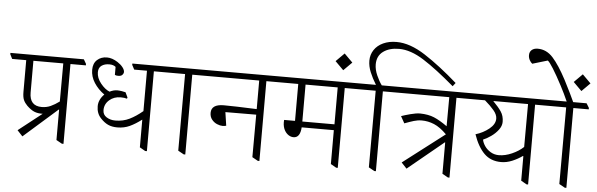

<svg xmlns="http://www.w3.org/2000/svg" viewBox="-87 -1220 4474 1440"><g transform="rotate(5 2150.0 -499.5)"><path d="M543 -601V-590H427V11H415L372 -13V-242H369L115 -18L75 -61L252 -200Q216 -199 189.5 -209.5Q163 -220 132 -250Q113 -269 103.5 -290.5Q94 -312 94 -352V-590H-12L-29 -624V-634H524ZM148 -590V-351Q148 -250 240 -250Q276 -250 307 -264Q338 -278 372 -303L373 -590Z M1171 -590H1055V11H1042L1000 -13V-220L999 -221Q953 -186 911 -166.5Q869 -147 818 -147Q777 -147 748 -160.5Q719 -174 691 -204Q658 -239 658 -293Q658 -319 669.5 -342.5Q681 -366 700 -384Q652 -418 622.5 -464Q593 -510 593 -561Q593 -610 622.5 -636.5Q652 -663 696 -663Q735 -663 777 -636Q802 -620 817.5 -600Q833 -580 832 -563Q831 -552 821.5 -542.5Q812 -533 791 -533Q774 -533 766 -538V-598Q749 -613 717 -613Q683 -613 660 -597Q637 -581 637 -547Q637 -504 669.5 -463.5Q702 -423 737 -409Q767 -424 794 -424Q808 -424 828 -421Q848 -418 857 -415L875 -377L872 -368Q853 -374 824 -374Q774 -374 739 -343.5Q704 -313 704 -267Q704 -233 732.5 -215Q761 -197 799 -197Q857 -197 905 -220.5Q953 -244 1003 -286V-590H907L889 -624V-634H1153L1173 -601Z M1460 -601V-590H1344V11H1332L1289 -13L1290 -590H1161L1144 -624V-634H1441Z M2018 -601V-590H1902V11H1890L1847 -13L1848 -333L1616 -332L1631 -231Q1622 -227 1603 -227Q1585 -227 1562 -236.5Q1539 -246 1522.5 -266.5Q1506 -287 1506 -317Q1506 -382 1600 -382Q1675 -382 1848 -375V-590H1448L1431 -624V-634H1999Z M2609 -601V-590H2492V11H2480L2438 -13V-268H2196Q2191 -189 2141 -189Q2122 -189 2104.5 -200Q2087 -211 2075 -231Q2059 -258 2059 -295Q2059 -306 2060 -312H2142V-590H2007L1989 -624V-634H2589ZM2439 -312V-590H2197V-312Z M2532 -785 2469 -722 2406 -785 2469 -848Z M2708 -787Q2708 -748 2727 -705Q2746 -662 2767 -634H2876L2895 -601V-590H2779V11H2767L2724 -13L2725 -590H2596L2579 -624V-634H2723Q2694 -681 2676 -725Q2658 -769 2658 -811Q2658 -856 2682 -892Q2706 -928 2749.5 -948Q2793 -968 2850 -968Q2951 -968 3067.5 -892.5Q3184 -817 3317 -700L3297 -674Q3160 -791 3060 -854.5Q2960 -918 2873 -918Q2800 -918 2754 -884.5Q2708 -851 2708 -787Z M3449 -601V-590H3333V11H3321L3278 -13V-249L3276 -250L3006 -28L2966 -71L3278 -310Q3228 -360 3182.5 -379Q3137 -398 3089 -398Q3059 -398 3029.5 -389Q3000 -380 2960 -365L2931 -417Q2956 -426 2999.5 -437.5Q3043 -449 3072 -449Q3134 -448 3178 -429.5Q3222 -411 3278 -371L3279 -590H2883L2866 -624V-634H3430Z M4041 -590H3925V11H3913L3871 -13V-197L3868 -199Q3833 -174 3791.5 -156.5Q3750 -139 3708 -139Q3630 -139 3580.5 -188Q3531 -237 3499 -330Q3556 -347 3600 -382.5Q3644 -418 3644 -460Q3644 -490 3617 -522Q3590 -554 3548 -590H3437L3420 -624V-634H4023L4041 -601ZM3871 -267 3872 -590H3611V-589Q3650 -550 3672 -517.5Q3694 -485 3694 -440Q3694 -409 3671.5 -379.5Q3649 -350 3617.5 -328Q3586 -306 3559 -295Q3563 -272 3579.5 -247.5Q3596 -223 3624 -206Q3652 -189 3687 -189Q3734 -189 3785 -211.5Q3836 -234 3871 -267Z M4041 0ZM4329 -601V-590H4213V11H4201L4158 -13L4159 -590H4030L4013 -624V-634H4159Q4134 -691 4104 -748Q4064 -824 4034 -872Q4004 -920 3991 -928L3877 -894Q3865 -903 3856 -920Q3847 -937 3847 -956Q3847 -981 3863.5 -995.5Q3880 -1010 3909 -1010Q3975 -1010 4024 -955.5Q4073 -901 4129 -795Q4185 -686 4208 -634H4309ZM4325 -785 4262 -722 4199 -785 4262 -848Z"/></g></svg>

Font: Martel UltraLight
Style: Regular
Weight: 250
Designer: Dan Reynolds
Foundry: Dan Reynolds
Version: Version 1.001; ttfautohint (v1.1) -l 5 -r 5 -G 72 -x 0 -D la